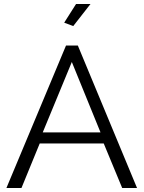

<svg xmlns="http://www.w3.org/2000/svg" viewBox="-20 -937 716 957"><path d="M309 -710H368L663 0H589L497 -222H178L87 0H12ZM481 -277 338 -628 193 -277ZM345 -807 300 -824 359 -917H431Z"/></svg>

Font: Boldmen
Style: Regular
Weight: 400
Designer: Matt McInerney, Pablo Impallari, Rodrigo Fuenzalida
Foundry: LIVING CONCEPT
Version: Version 1.000